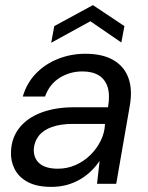

<svg xmlns="http://www.w3.org/2000/svg" viewBox="-20 -718 580 750"><path d="M180 12Q124 12 88.5 -7Q53 -26 37 -58Q21 -90 23 -126Q25 -180 56 -219Q87 -258 142 -278.5Q197 -299 269 -299H402Q410 -347 400.5 -377.5Q391 -408 366 -423.5Q341 -439 302 -439Q253 -439 213 -414Q173 -389 156 -341H69Q85 -395 121.5 -432Q158 -469 208 -488.5Q258 -508 313 -508Q381 -508 423.5 -483Q466 -458 482 -412.5Q498 -367 487 -305L434 0H359L369 -88H368Q353 -66 334 -48Q315 -30 291.5 -16.5Q268 -3 240.5 4.5Q213 12 180 12ZM206 -59Q243 -59 275.5 -73.5Q308 -88 333 -112.5Q358 -137 373.5 -168.5Q389 -200 390 -233V-234H264Q217 -234 183 -222Q149 -210 131.5 -187.5Q114 -165 112 -135Q111 -99 135 -79Q159 -59 206 -59ZM180 -551 192 -616 343 -698 466 -616 454 -552 333 -635Z"/></svg>

Font: DM Sans 28pt
Style: Italic
Weight: 400
Italic angle: -10°
Version: Version 4.004;gftools[0.9.30]